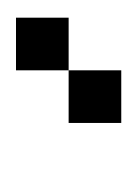

<svg xmlns="http://www.w3.org/2000/svg" viewBox="12 -614 165 228"><g transform="rotate(-90 94.0 -499.5)"><path d="M62.5 -500H125V-437.5H62.5ZM125 -562.5H187.5V-500H125Z"/></g></svg>

Font: Pixel Operator SC
Style: Regular
Weight: 400
Designer: Jayvee Enaguas (GrandChaos9000)
Foundry: The Grandoplex Project
Version: Version 1.4.1 (September 5, 2015)